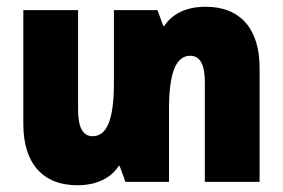

<svg xmlns="http://www.w3.org/2000/svg" viewBox="-20 -538 837 568"><path d="M748 -336V0H586V-295Q586 -373 543 -373Q511 -373 495.5 -334.5Q480 -296 480 -216V0H351L334 -47H331Q314 -20 282.5 -5Q251 10 209 10Q132 10 90.5 -37Q49 -84 49 -172V-508H211V-213Q211 -135 254 -135Q286 -135 301.5 -173.5Q317 -212 317 -292V-508H446L463 -461H466Q483 -488 514.5 -503Q546 -518 588 -518Q665 -518 706.5 -471Q748 -424 748 -336Z"/></svg>

Font: Noto Sans Armenian Black Cond
Style: Regular
Weight: 900
Width: 3
Designer: Monotype Design team
Foundry: Monotype Imaging Inc.
Version: Version 1.000